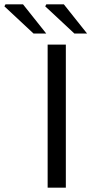

<svg xmlns="http://www.w3.org/2000/svg" viewBox="-129 -861 419 881"><path d="M89.6 0V-656.3H173.1V0ZM24.9 -707.1 -108.8 -831.9 -103.9 -841H-23.3L83.2 -707.1ZM212.3 -707.1 78.5 -831.9 83.5 -841H164L270.6 -707.1Z"/></svg>

Font: Source Sans 3
Style: Regular
Weight: 200
Designer: Paul D. Hunt
Foundry: Adobe
Version: Version 3.046;hotconv 1.0.118;makeotfexe 2.5.65603